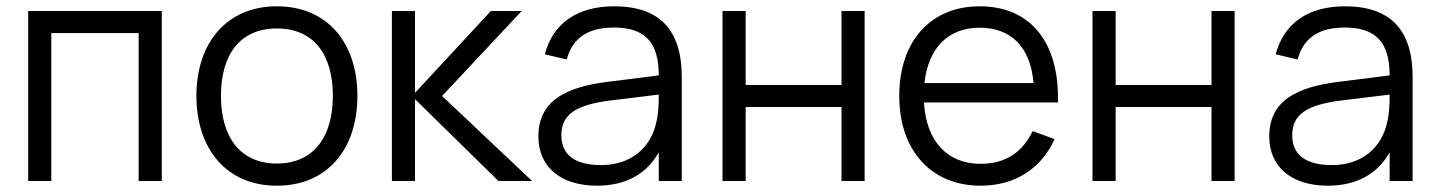

<svg xmlns="http://www.w3.org/2000/svg" viewBox="-20 -575 4568 610"><path d="M143 0V-470H420.5V0H494V-540H69.5V0Z M859.5 15C1019.5 15 1115.5 -100.5 1115.5 -270.5C1115.5 -438 1021 -555 859.5 -555C701.5 -555 604 -440 604 -270.5C604 -102.5 699 15 859.5 15ZM859.5 -55.5C743.5 -55.5 682 -139 682 -270.5C682 -399 740.5 -484.5 859.5 -484.5C977 -484.5 1037.5 -402 1037.5 -270.5C1037.5 -141 977.5 -55.5 859.5 -55.5Z M1225 0H1298.5V-260L1563.5 0H1670.5L1384.5 -270L1637.5 -540H1539.5L1298.5 -280V-540H1225Z M1931 -555C1814.5 -555 1736.5 -501 1711 -402.5L1780.5 -386C1799 -454.5 1848 -487.5 1930 -487.5C2028.5 -487.5 2073 -441.5 2073 -335.5L1910.5 -315C1778 -298.5 1690.5 -255 1690.5 -141.5C1690.5 -44.5 1761.5 15 1877 15C1967 15 2034.5 -22 2073 -91V0H2146V-330.5C2146 -480.5 2075 -555 1931 -555ZM2073 -274.5C2073 -250.5 2072.5 -217.5 2066 -190.5C2049 -104.5 1983.5 -50.5 1890 -50.5C1806.5 -50.5 1763.5 -83 1763.5 -145.5C1763.5 -210 1807.5 -241.5 1917.5 -255.5Z M2349 0V-235H2653.5V0H2727V-540H2653.5V-305H2349V-540H2275.5V0Z M3095.5 -54.5C2989.5 -54.5 2922.5 -126.5 2915.5 -249.5H3341C3346.5 -439.5 3254.5 -555 3092.5 -555C2937 -555 2837 -444.5 2837 -270C2837 -96.5 2939 15 3095.5 15C3203 15 3287.5 -38 3330.5 -133L3261 -158.5C3229 -92.5 3176 -54.5 3095.5 -54.5ZM2917 -311C2929 -422.5 2992.5 -487 3092.5 -487C3193.5 -487 3254.5 -424 3263.5 -311Z M3524.5 0V-235H3829V0H3902.5V-540H3829V-305H3524.5V-540H3451V0Z M4253 -555C4136.5 -555 4058.5 -501 4033 -402.5L4102.5 -386C4121 -454.5 4170 -487.5 4252 -487.5C4350.5 -487.5 4395 -441.5 4395 -335.5L4232.5 -315C4100 -298.5 4012.5 -255 4012.5 -141.5C4012.5 -44.5 4083.5 15 4199 15C4289 15 4356.5 -22 4395 -91V0H4468V-330.5C4468 -480.5 4397 -555 4253 -555ZM4395 -274.5C4395 -250.5 4394.5 -217.5 4388 -190.5C4371 -104.5 4305.5 -50.5 4212 -50.5C4128.5 -50.5 4085.5 -83 4085.5 -145.5C4085.5 -210 4129.5 -241.5 4239.5 -255.5Z"/></svg>

Font: Vela Sans
Style: Regular
Weight: 400
Designer: Principal design: Mikhail Sharanda - project Manrope.
Design modification: Ravid Balaliev
Foundry: Mikhail Sharanda
Version: Version 1.001